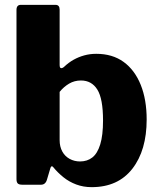

<svg xmlns="http://www.w3.org/2000/svg" viewBox="-20 -762 653 792"><path d="M73 0Q58 0 53 -5.5Q48 -11 48 -23V-721Q48 -742 66 -742H209Q226 -742 226 -722V-494Q226 -482 231.5 -481Q237 -480 244 -486Q263 -504 283.5 -515.5Q304 -527 327.5 -533.5Q351 -540 377 -540Q444 -540 490 -506.5Q536 -473 560.5 -412Q585 -351 585 -269Q585 -142 526 -66Q467 10 358 10Q324 10 294.5 -1Q265 -12 241.5 -31Q218 -50 200 -72Q196 -77 193 -76Q190 -75 188 -69L174 -22Q168 0 149 0ZM226 -184Q226 -157 237 -137Q248 -117 267.5 -106.5Q287 -96 310 -96Q340 -96 361 -112.5Q382 -129 393.5 -166.5Q405 -204 405 -265Q405 -355 381.5 -392.5Q358 -430 314 -430Q287 -430 265 -417Q243 -404 226 -383Z"/></svg>

Font: Libre Franklin Thin ExtraBold
Style: Regular
Weight: 800
Version: Version 3.000